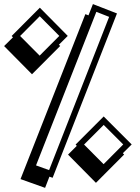

<svg xmlns="http://www.w3.org/2000/svg" viewBox="-161 -739 681 931"><path d="M477.5 -38.6 434.6 3.9 440.9 10.3 304.2 147.5 168.9 10.7 211.4 -31.7 205.6 -38.1 341.8 -174.3ZM167.5 -564.9 124.5 -522 130.9 -516.1 -5.9 -378.9 -141.1 -515.6 -98.1 -558.1 -104.5 -564.5 32.2 -701.7ZM-61.5 129.4 252.9 -670.4 268.1 -664.6 289.6 -719.2 406.2 -673.8 94.2 123 78.6 117.7 57.6 171.9ZM77.1 85.9 368.2 -657.2 306.2 -681.6 13.7 63ZM31.7 -660.2 -63.5 -564.5 31.2 -469.2 126.5 -564.9ZM341.8 -133.3 246.6 -38.1 341.3 57.1 436.5 -38.6Z"/></svg>

Font: XB Kayhan Sayeh
Style: Regular
Weight: 700
Designer: Behnam
Foundry: Irmug
Version: Version 7.300 2009